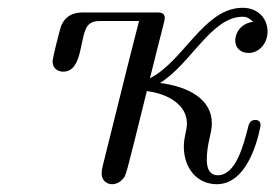

<svg xmlns="http://www.w3.org/2000/svg" viewBox="-20 -462 707 493"><path d="M115 -304C115 -288 127 -278 142 -278C195 -278 183 -373 207 -398C216 -407 226 -408 238 -408H337L310 -302L244 -37C242 -30 241 -23 241 -16C241 0 253 11 268 11C278 11 288 6 295 -2C304 -12 301 -2 357 -228C409 -222 460 -194 460 -145C460 -127 452 -110 452 -86C452 -30 486 11 537 11C626 11 649 -140 649 -140C649 -148 646 -154 635 -154C621 -154 618 -141 616 -131C604 -86 585 -12 539 -12C528 -12 511 -17 511 -52C511 -94 524 -119 524 -145C524 -206 467 -239 391 -249C470 -298 523 -419 603 -419C615 -419 621 -414 630 -406C598 -402 584 -377 584 -358C584 -338 599 -326 618 -326C645 -326 667 -350 667 -381C667 -416 641 -442 603 -442C504 -442 452 -305 365 -261C403 -414 403 -408 403 -416C403 -425 398 -430 385 -430H195C176 -430 152 -427 138 -398C134 -389 115 -313 115 -304Z"/></svg>

Font: CMU Serif
Style: Italic
Weight: 500
Italic angle: -14.04°
Version: Version 0.7.0